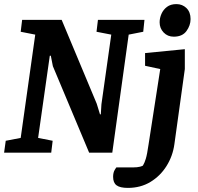

<svg xmlns="http://www.w3.org/2000/svg" viewBox="-25 -745 967 937"><path d="M-5 0 3 -58 76 -72 147 -576 76 -590 83 -648H276L447 -239L463 -187H467L470 -236L518 -576L446 -590L453 -648H680L674 -590L603 -576L523 0H410L233 -422L223 -473H218L161 -72L232 -58L225 0ZM599 172Q561 172 544 159.5Q527 147 527 118Q527 97 535 84Q543 71 543 72H624Q645 72 658.5 68.5Q672 65 673 62Q680 51 686.5 30Q693 9 700 -40L757 -408L683 -424V-486L877 -505V-408L826 -41Q818 17 787.5 65.5Q757 114 709 143Q661 172 599 172ZM823 -566Q793 -566 773.5 -586.5Q754 -607 754 -636Q754 -657 763 -677.5Q772 -698 790 -711.5Q808 -725 836 -725Q865 -725 885 -705.5Q905 -686 905 -652Q905 -621 885 -593.5Q865 -566 823 -566Z"/></svg>

Font: Faustina
Style: Bold Italic
Weight: 700
Italic angle: -8°
Designer: Alfonso Garcia
Foundry: http://www.omnibus-type.com
Version: Version 1.200